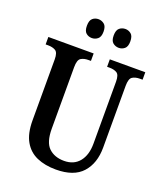

<svg xmlns="http://www.w3.org/2000/svg" viewBox="-165 -1022 968 1139"><g transform="rotate(20 319.5 -452.5)"><path d="M324 10Q255 10 203.5 -12.5Q152 -35 123.5 -85Q95 -135 95 -217V-602Q95 -645 76.5 -656Q58 -667 30 -667H14V-714H300V-667H284Q256 -667 237.5 -655.5Q219 -644 219 -598V-210Q219 -124 255.5 -89.5Q292 -55 352 -55Q414 -55 448 -97Q482 -139 482 -211V-602Q482 -645 464 -656Q446 -667 418 -667H402V-714H626V-667H609Q581 -667 562.5 -655.5Q544 -644 544 -598V-209Q544 -109 490.5 -49.5Q437 10 324 10ZM428 -796Q407 -796 391 -809Q375 -822 375 -855Q375 -889 391 -902Q407 -915 428 -915Q448 -915 464 -902Q480 -889 480 -855Q480 -822 464 -809Q448 -796 428 -796ZM258 -796Q237 -796 221.5 -809Q206 -822 206 -855Q206 -889 221.5 -902Q237 -915 258 -915Q278 -915 294.5 -902Q311 -889 311 -855Q311 -822 294.5 -809Q278 -796 258 -796Z"/></g></svg>

Font: Noto Serif Khmer Condensed SemiBold
Style: Regular
Weight: 600
Width: 3
Designer: Danh Hong and the Monotype Design Team
Foundry: Monotype Imaging Inc.
Version: Version 2.004; ttfautohint (v1.8.4.7-5d5b)